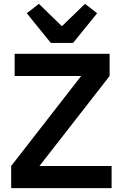

<svg xmlns="http://www.w3.org/2000/svg" viewBox="-20 -978 638 998"><path d="M244.1 -754.9 119.1 -909.2 182.1 -958 301.8 -841.8 421.9 -958 484.9 -909.2 359.9 -754.9ZM38.1 0V-115.2L401.9 -583H56.2V-698.2H549.8V-583L185.1 -115.2H560.1V0Z"/></svg>

Font: Anuphan SemiBold
Style: Bold
Weight: 600
Designer: Mike Abbink, Paul van der Laan, Pieter van Rosmalen, Mint Tantisuwanna
Foundry: Bold Monday; Cadson Demak
Version: Version 3.002;hotconv 1.0.109;makeotfexe 2.5.65596